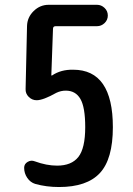

<svg xmlns="http://www.w3.org/2000/svg" viewBox="-20 -750 540 780"><path d="M211.9 -77.1Q270.5 -77.1 298.3 -112.3Q326.2 -147.5 326.2 -233.4Q326.2 -314.5 306.6 -348.1Q287.1 -381.8 247.1 -381.8Q227.5 -381.8 209 -373Q155.3 -342.8 128.9 -342.8Q110.4 -342.8 96.7 -356.4Q83 -370.1 84 -388.7L89.8 -644.5Q90.8 -679.7 116.7 -705.1Q142.6 -730.5 177.7 -730.5H374Q391.6 -730.5 404.8 -717.8Q418 -705.1 418 -687Q418 -668.9 404.8 -656.2Q391.6 -643.6 374 -643.6H206.1Q195.3 -643.6 195.3 -632.8L188.5 -444.3V-443.4H191.4Q227.5 -467.8 277.3 -466.8Q438.5 -466.8 438.5 -233.4Q438.5 -103.5 385.7 -46.9Q333 9.8 219.7 9.8Q168 9.8 123 -2.9Q103.5 -8.8 90.8 -27.3Q78.1 -45.9 78.1 -68.4Q78.1 -84 92.3 -92.3Q106.4 -100.6 121.1 -94.7Q168.9 -77.1 211.9 -77.1Z"/></svg>

Font: Rounded-X Mgen+ 1mn medium
Style: Regular
Weight: 500
Designer: [Source Han Sans]
Ryoko NISHIZUKA  (kana & ideographs); Paul D. Hunt (Latin, Greek & Cyrillic); Wenlong ZHANG  (bopomofo
Version: Version 1.059.20150602